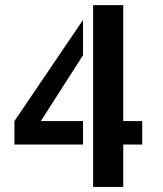

<svg xmlns="http://www.w3.org/2000/svg" viewBox="-20 -740 646 760"><path d="M467.8 -260.7H543V-168H467.8V0H348.6V-719.7H467.8ZM37.1 -168V-260.7L308.6 -661.1V-521.5L141.6 -260.7H308.6V-168Z"/></svg>

Font: Allerta
Style: Stencil
Weight: 400
Designer: Matt McInerney
Foundry: Matt McInerney
Version: Version 1.0